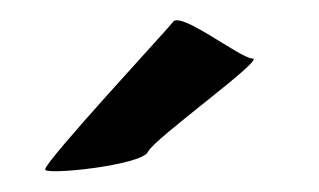

<svg xmlns="http://www.w3.org/2000/svg" viewBox="-20 -769 311 187"><path d="M24 -604C23 -598 118 -608 124 -621C130 -634 239 -712 226 -712C214 -712 154 -760 148 -747C140 -737 24 -612 24 -604Z"/></svg>

Font: Ampere
Style: SCSuCnd
Weight: 400
Version: Version 1